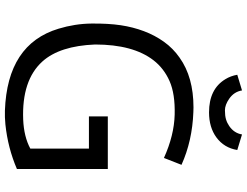

<svg xmlns="http://www.w3.org/2000/svg" viewBox="-133 -873 1016 790"><g transform="rotate(90 375.0 -478.0)"><path d="M421.9 -766.1 441.4 -765.6Q559.6 -761.2 658.2 -716.8L629.9 -644.5Q537.1 -686.5 451.7 -688.7Q366.2 -690.9 313.7 -667.7Q261.2 -644.5 228 -601.6Q163.1 -517.6 163.1 -361.3Q168.9 -215.8 232.9 -144.5Q310.1 -59.1 472.2 -65.4Q542.5 -68.4 591.3 -94.7V-335.9H459V-413.6H675.3V-39.6Q588.9 -2.4 491.7 7.8Q461.4 10.7 435.1 9.8Q161.6 0 98.1 -210.9Q77.6 -278.3 76.9 -346.7Q76.2 -415 83.7 -466.1Q91.3 -517.1 108.2 -562Q125 -606.9 151.9 -644.5Q178.7 -682.1 217.3 -709Q297.4 -766.1 421.9 -766.1ZM442.4 -830.1Q346.2 -830.1 305.7 -897.5Q292.5 -918.9 287.6 -946.3L352.1 -965.8Q357.4 -933.1 386.2 -913.1Q411.6 -895.5 433.8 -895.5Q456.1 -895.5 470.9 -899.9Q485.8 -904.3 498.5 -913.1Q527.8 -933.1 533.2 -965.8L597.2 -946.3Q588.4 -892.1 545.4 -860.4Q503.9 -830.1 442.4 -830.1Z"/></g></svg>

Font: Duru Sans
Style: Regular
Weight: 400
Designer: Onur Yazõcõgil
Foundry: Onur Yazõcõgil
Version: Version 1.002